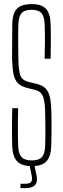

<svg xmlns="http://www.w3.org/2000/svg" viewBox="-20 -826 316 961"><path d="M140.5 5.5Q89 5.5 66 -18.2Q43 -42 41 -96.5Q40 -133.5 39.8 -161.8Q39.5 -190 40 -218.5Q40.5 -247 41.5 -284.5H71Q69.5 -237 69.5 -189.2Q69.5 -141.5 71 -94Q72.5 -56.5 88 -39.8Q103.5 -23 139.5 -23Q175 -23 189.8 -39.8Q204.5 -56.5 206 -94Q207 -127 207.2 -151.5Q207.5 -176 207 -202.2Q206.5 -228.5 206 -266Q205.5 -310 196.8 -338.8Q188 -367.5 157 -375.5L117.5 -385.5Q85 -393.5 69 -410.2Q53 -427 47.5 -456Q42 -485 40.5 -529.5Q40 -566.5 40.8 -614Q41.5 -661.5 41.5 -704.5Q42 -741 51.8 -763Q61.5 -785 83 -795.2Q104.5 -805.5 139.5 -805.5Q188.5 -805.5 210.2 -781.8Q232 -758 233.5 -703.5Q234.5 -674 234.5 -629.5Q234.5 -585 233.5 -532H203.5Q205 -576 205 -619.5Q205 -663 203.5 -706Q202 -744 187.2 -760.5Q172.5 -777 138.5 -777Q103 -777 88.5 -760.5Q74 -744 72 -706Q70.5 -662 71 -618Q71.5 -574 72 -529.5Q73 -474 81.5 -449.2Q90 -424.5 122 -416.5L162 -406.5Q194 -399 209.5 -381.8Q225 -364.5 230.5 -336Q236 -307.5 237 -266Q238 -227 238 -201.8Q238 -176.5 237.8 -153.2Q237.5 -130 236.5 -96.5Q235 -42 212.2 -18.2Q189.5 5.5 140.5 5.5ZM82.5 115.5V93.5H109.5Q129 93.5 136 84Q143 74.5 139 55L127.5 -1H152L163.5 55Q169 84.5 155.5 100Q142 115.5 109.5 115.5Z"/></svg>

Font: Big Shoulders Display Thin ExtraLight
Style: Regular
Weight: 250
Version: Version 2.002